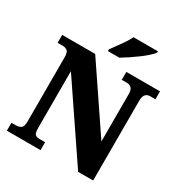

<svg xmlns="http://www.w3.org/2000/svg" viewBox="-209 -1085 1176 1239"><g transform="rotate(30 378.5 -465.5)"><path d="M20 0V-59H51Q76 -59 91 -69.5Q106 -80 106 -120V-598Q106 -635 91.5 -645Q77 -655 59 -655H20V-714H266L583 -245V-598Q583 -630 570 -642.5Q557 -655 538 -655H498V-714H749V-655H709Q688 -655 675.5 -641Q663 -627 663 -594V0H551L186 -539V-120Q186 -80 196 -69.5Q206 -59 231 -59H271V0ZM328 -784Q342 -804 361 -829.5Q380 -855 398 -882Q416 -909 426 -931H608V-921Q599 -908 577 -888Q555 -868 526 -846.5Q497 -825 467 -805Q437 -785 413 -771H328Z"/></g></svg>

Font: Noto Serif Lao SemiCondensed Black
Style: Regular
Weight: 900
Width: 4
Designer: Monotype Design Team
Foundry: Monotype Imaging Inc.
Version: Version 2.003; ttfautohint (v1.8.4.7-5d5b)